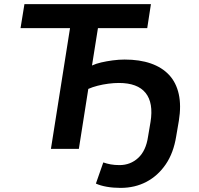

<svg xmlns="http://www.w3.org/2000/svg" viewBox="-20 -725 969 935"><path d="M567 190Q531 190 500 184.5Q469 179 447 169L483 66Q500 72 519 75.5Q538 79 562 79Q615 79 653 44Q691 9 701 -60L713 -131Q728 -224 689 -272.5Q650 -321 559 -321Q535 -321 508 -317.5Q481 -314 455.5 -307.5Q430 -301 410 -292L364 0H228L321 -588H80L99 -705H715L697 -588H457L428 -406Q447 -415 473 -421Q499 -427 529 -431Q559 -435 587 -435Q660 -435 714.5 -416Q769 -397 803.5 -360Q838 -323 850.5 -267Q863 -211 851 -137L838 -61Q825 20 787 75.5Q749 131 693 160.5Q637 190 567 190Z"/></svg>

Font: Nunito Sans 7pt
Style: Bold Italic
Weight: 700
Italic angle: -9°
Version: Version 3.101;gftools[0.9.27]